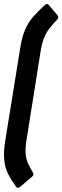

<svg xmlns="http://www.w3.org/2000/svg" viewBox="-20 -752 309 951"><path d="M59 172Q35 139 20 109Q5 79 1 40.5Q-3 2 6 -55L80 -513Q89 -570 104.5 -605.5Q120 -641 143.5 -668Q167 -695 201 -726Q213 -738 222 -727L266 -675Q273 -667 263 -655Q240 -631 224 -610Q208 -589 197.5 -562.5Q187 -536 181 -497L111 -57Q105 -18 107 8.5Q109 35 118.5 56.5Q128 78 143 102Q150 114 140 122L79 174Q67 184 59 172Z"/></svg>

Font: Sofia Sans Extra Condensed ExtraBold
Style: Italic
Weight: 800
Italic angle: -9°
Designer: Botio Nikoltchev, Ani Petrova
Foundry: lettersoup
Version: Version 4.101; ttfautohint (v1.8.4.7-5d5b)